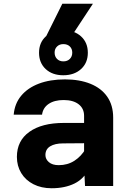

<svg xmlns="http://www.w3.org/2000/svg" viewBox="-20 -991 690 1023"><path d="M433 0 428 -100V-374Q428 -413 399 -435.5Q370 -458 319 -458Q270 -458 239.5 -437.5Q209 -417 204 -380H53Q58 -439 93 -481Q128 -523 187.5 -545.5Q247 -568 326 -568Q404 -568 462 -544.5Q520 -521 551.5 -475.5Q583 -430 583 -364V0ZM255 12Q200 12 158 -9.5Q116 -31 93 -69Q70 -107 70 -155Q70 -241 136.5 -288.5Q203 -336 320 -336H443V-228L316 -227Q273 -227 247.5 -211.5Q222 -196 222 -165Q222 -143 240.5 -127Q259 -111 293 -111Q340 -111 376.5 -134.5Q413 -158 437 -199L454 -94Q429 -39 377.5 -13.5Q326 12 255 12ZM317 -590Q259 -590 223.5 -623Q188 -656 188 -710Q188 -764 224.1 -797Q260.2 -830 317.5 -830Q376 -830 412 -797Q448 -764 448 -710Q448 -656 411.8 -623Q375.6 -590 317 -590ZM317.6 -664Q339 -664 352 -677Q365 -690 365 -710.5Q365 -731 352.1 -743.5Q339.1 -756 317.7 -756Q297 -756 284 -743.3Q271 -730.7 271 -711Q271 -690 283.9 -677Q296.9 -664 317.6 -664ZM226 -798 312 -971H475L361 -798Z"/></svg>

Font: Azeret Mono Thin
Style: Regular
Weight: 100
Designer: Martin Vácha
Foundry: Displaay
Version: Version 1.002